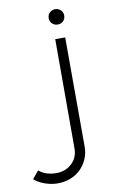

<svg xmlns="http://www.w3.org/2000/svg" viewBox="-217 -684 567 949"><g transform="rotate(-10 66.5 -209.0)"><path d="M169 -596Q169 -579 158 -568Q147 -557 130 -557Q114 -557 102.5 -568Q91 -579 91 -595Q91 -612 102.5 -623Q114 -634 130 -634Q146 -634 157.5 -623Q169 -612 169 -596ZM155 -488 156 60Q156 94 143.5 122.5Q131 151 109.5 172Q88 193 58.5 204.5Q29 216 -4 216H-15Q-45 214 -73.5 203.5Q-102 193 -123 175L-91 136Q-73 152 -50 158.5Q-27 165 -4 165Q42 165 73.5 136Q105 107 105 60V-488Z"/></g></svg>

Font: Leon Sans
Style: Light
Weight: 300
Designer: Jongmin Kim
Version: Version 1.2